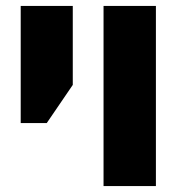

<svg xmlns="http://www.w3.org/2000/svg" viewBox="-20 -629 606 649"><path d="M330 0H507V-609H330ZM50 -213H138L226 -342V-609H50Z"/></svg>

Font: Noto Sans Hebrew Condensed Black
Style: Regular
Weight: 900
Width: 3
Designer: Monotype Design Team
Foundry: Monotype Imaging Inc.
Version: Version 2.004